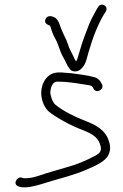

<svg xmlns="http://www.w3.org/2000/svg" viewBox="-20 -753 528 821"><path d="M191.5 -644C195 -644 198.5 -630.2 200.4 -624C206.4 -605.3 213.2 -592.3 222.4 -576C232 -554.2 238.4 -528.1 249.5 -510C260.8 -491.4 265.3 -474 278.9 -457C288 -445.4 309.4 -444.2 322.7 -455C345.8 -474.5 347.2 -489.1 358.4 -529C377.3 -594.8 401.1 -656.8 432.9 -705C445.4 -728.5 411.4 -744.7 399.8 -723L393.8 -714C383 -694.2 372.2 -675.4 361 -649C346.8 -613 333 -577.8 321.2 -536C313.8 -511.4 311.6 -500.3 305.4 -490C300.3 -497.9 296.9 -505 292.9 -514C284.2 -533.2 275.7 -544.5 269.4 -567C263.3 -585.5 253.2 -601.9 246.8 -618C235.8 -640.1 232.3 -673.7 207.4 -681C194.7 -686.7 180.6 -684.5 174.9 -671.5C167.3 -654.2 181.6 -648.5 191.5 -644ZM415.3 -394 410.2 -403C404.6 -413 395.7 -419.7 383.3 -423C355 -431.3 315.6 -435.7 284.1 -440C270.2 -441 270.2 -441 256.3 -442C247.1 -443.3 237.8 -443.7 228.4 -443C182.3 -443 153.5 -396.3 156.5 -348C158.6 -319 171.4 -290.6 189.8 -275C219.2 -251.6 262.1 -228.2 298.2 -211.5C339.2 -192.5 392 -181.9 406.6 -139C410 -129 415.2 -117.2 407.9 -104C405.3 -98.7 397.7 -92.7 385 -86C345.6 -65.8 315.6 -51.6 266 -38C223.3 -25.6 180.1 -13.3 144.1 -1C126.5 4.3 110.7 9 92.1 9C82.2 10.2 80.3 8.8 74.3 7C63.5 2.2 51.8 11.8 48.5 19.5C37.7 44 68.7 49.4 90 48C99.3 48 109.1 46.7 119.4 44C149 37.8 167.2 30.8 200.8 21L273 0C301.9 -8.7 326.2 -17.3 345.7 -26C378.5 -39.9 429.5 -60.3 443.4 -90C456.2 -116.2 450.3 -136.5 443.4 -156C428.7 -197.1 390.1 -218.7 347.6 -235C301.8 -252.9 251.2 -276.6 216.1 -306C204.5 -316.1 197.6 -338.4 195.2 -355C195.3 -377.7 203.9 -404 225.3 -404C267.7 -404 301.2 -397.8 339.1 -392C353.6 -389.7 371.5 -388.9 375.9 -381L381 -372C393.8 -351 428.4 -372.5 415.3 -394Z"/></svg>

Font: Just Breathe
Style: Obl2
Weight: 400
Foundry: Cannot Into Space Fonts
Version: Version 0.72